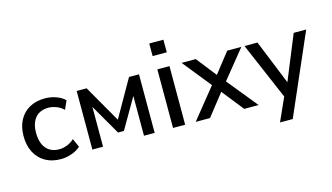

<svg xmlns="http://www.w3.org/2000/svg" viewBox="-97 -1036 2668 1545"><g transform="rotate(-15 1237.0 -263.0)"><path d="M292 9Q217 9 162.5 -22.5Q108 -54 78 -111.5Q48 -169 48 -247Q48 -324 78 -380Q108 -436 162.5 -466.5Q217 -497 292 -497Q338 -497 383 -481.5Q428 -466 457 -437L425 -366Q398 -392 364 -404.5Q330 -417 300 -417Q229 -417 190.5 -372.5Q152 -328 152 -246Q152 -164 190.5 -117.5Q229 -71 300 -71Q330 -71 364 -83.5Q398 -96 425 -122L457 -50Q428 -23 382.5 -7Q337 9 292 9Z M555 0V-488H638L815 -179L991 -488H1074V0H985V-371H1008L839 -79H790L621 -371H644V0Z M1218 -601V-706H1336V-601ZM1227 0V-488H1328V0Z M1416 0 1639 -277V-227L1429 -488H1547L1696 -298H1660L1809 -488H1927L1717 -229V-274L1940 0H1820L1660 -202H1694L1535 0Z M2070 180 2166 -34V9L1953 -488H2061L2225 -83H2197L2363 -488H2467L2176 180Z"/></g></svg>

Font: Nunito Sans 12pt SemiBold
Style: Regular
Weight: 600
Designer: Vernon Adams
Foundry: Vernon Adams
Version: Version 3.101;gftools[0.9.27]